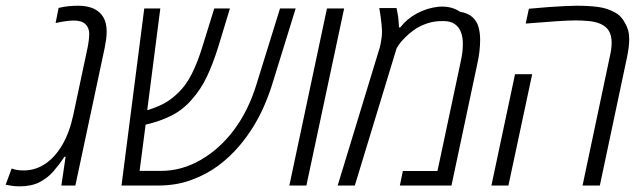

<svg xmlns="http://www.w3.org/2000/svg" viewBox="-43 -660 2290 683"><path d="M26.4 2.9Q14.2 2.9 2.7 1.5Q-8.8 0 -22.9 -2.9L-1.5 -60.5Q7.3 -57.1 17.8 -55.4Q28.3 -53.7 41 -53.7Q83 -53.7 118.2 -77.4Q153.3 -101.1 179 -145.3Q204.6 -189.5 217.8 -251.5L268.6 -490.7Q271.5 -505.4 272.9 -517.8Q274.4 -530.3 274.4 -539.1Q274.4 -561 261 -574Q247.6 -586.9 220.2 -586.9Q207 -586.9 190.7 -584.7Q174.3 -582.5 154.8 -578.1L165.5 -631.8Q183.1 -636.2 200.4 -637.9Q217.8 -639.6 234.9 -639.6Q267.6 -639.6 290 -629.4Q312.5 -619.1 324.5 -598.9Q336.4 -578.6 336.4 -547.9Q336.4 -534.2 334.5 -520Q332.5 -505.9 329.6 -490.7L225.1 0H175.3L190.4 -102.5H186.5Q168 -74.7 147 -50.5Q126 -26.4 97.2 -11.7Q68.4 2.9 26.4 2.9Z M389.2 0 470.2 -629.9H527.3L477.5 -243.2L462.4 -266.1Q465.3 -265.1 468.3 -264.9Q471.2 -264.6 473.1 -265.6Q511.7 -276.9 537.8 -290.5Q564 -304.2 586.9 -326.2Q617.2 -353.5 638.9 -396.5Q660.6 -439.5 677.2 -494.6L719.2 -629.9H774.9L733.4 -493.2Q713.9 -431.2 692.6 -386.7Q671.4 -342.3 641.1 -308.1Q609.9 -271 568.8 -249.8Q527.8 -228.5 470.2 -215.3Q467.8 -214.4 464.8 -214.1Q461.9 -213.9 459 -213.9Q456.1 -213.9 452.6 -213.9L478.5 -243.2L453.6 -52.2H531.2Q603 -52.2 670.4 -90.8Q737.8 -129.4 788.6 -196.8Q814.5 -231.4 834.7 -272.2Q855 -313 868.7 -357.9L953.1 -629.9H1008.8L924.3 -356.9Q911.6 -316.9 894.8 -279.1Q877.9 -241.2 856.7 -207.3Q835.4 -173.3 810.5 -143.6Q774.9 -101.1 732.2 -69.8Q689.5 -38.6 639.2 -20.5Q611.3 -9.8 581.1 -4.9Q550.8 0 519.5 0Z M986.3 0 1120.1 -629.9H1181.2L1046.9 0Z M1158.2 0 1304.7 -480.5Q1308.6 -491.2 1310.8 -503.2Q1313 -515.1 1314.5 -526.4Q1315.9 -537.6 1315.9 -545.9Q1315.9 -555.7 1314.5 -571Q1313 -586.4 1310.8 -602.8Q1308.6 -619.1 1306.2 -631.3H1367.7Q1370.6 -617.7 1372.6 -605.2Q1374.5 -592.8 1375 -581.5Q1376 -576.7 1376 -571.8Q1376 -566.9 1376 -562.5H1380.9Q1404.3 -592.8 1440.2 -612.3Q1476.1 -631.8 1518.1 -636.2Q1542.5 -637.7 1561 -632.8Q1579.6 -627.9 1593.3 -618.2Q1622.6 -613.3 1638.2 -598.6Q1653.8 -584 1659.4 -563.2Q1665 -542.5 1665 -519Q1665 -499 1662.4 -476.1Q1659.7 -453.1 1652.8 -422.9L1563 0H1379.4L1390.1 -51.8H1513.2L1592.3 -423.8Q1596.2 -441.4 1598.6 -454.3Q1601.1 -467.3 1602.3 -479.2Q1603.5 -491.2 1603.5 -504.9Q1603.5 -526.4 1597.2 -544.4Q1590.8 -562.5 1575.7 -573.7Q1560.5 -585 1534.7 -585Q1503.9 -585.9 1476.3 -576.7Q1448.7 -567.4 1428.7 -552.7Q1411.1 -540 1396.5 -525.1Q1381.8 -510.3 1374.5 -499L1367.7 -487.8L1219.2 0Z M2029.3 0 2126 -457.5Q2129.4 -471.7 2131.1 -484.1Q2132.8 -496.6 2132.8 -507.8Q2132.8 -533.7 2123 -550Q2113.3 -566.4 2092.8 -575.2Q2075.2 -583 2050.3 -585.2Q2025.4 -587.4 2004.9 -587.4Q1981 -587.4 1937 -584.5Q1893.1 -581.5 1827.1 -576.2L1838.4 -628.9Q1878.4 -632.8 1910.6 -635Q1942.9 -637.2 1967.5 -638.4Q1992.2 -639.6 2009.3 -639.6Q2050.8 -639.6 2084.2 -635.3Q2117.7 -630.9 2144.5 -615.7Q2157.2 -608.9 2166 -599.1Q2174.8 -589.4 2180.7 -577.1Q2187.5 -566.4 2191.4 -552.5Q2195.3 -538.6 2195.3 -520.5Q2195.3 -507.3 2193.4 -491.2Q2191.4 -475.1 2187.5 -456.5L2090.8 0ZM1705.1 0 1789.1 -396H1850.1L1765.6 0Z"/></svg>

Font: Open Sans SemiCondensed Light
Style: Italic
Weight: 300
Width: 4
Italic angle: -12°
Designer: Monotype Design Team
Foundry: Monotype Imaging Inc.
Version: Version 3.000